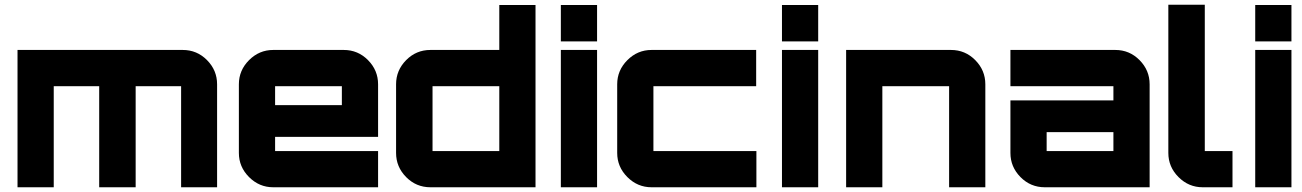

<svg xmlns="http://www.w3.org/2000/svg" viewBox="-20 -791 5499 811"><path d="M752 -580Q812 -580 854.5 -537Q897 -494 897 -435V0H745V-427H553V0H399V-427H207V0H54V-580Z M1432 -580Q1492 -580 1534.5 -537Q1577 -494 1577 -435V-213H1142V-153H1577V0H1134Q1075 0 1032 -43Q989 -86 989 -145V-435Q989 -494 1032 -537Q1075 -580 1134 -580ZM1142 -347H1424V-427H1142Z M2089 -770H2242V0H1798Q1738 0 1695.5 -43Q1653 -86 1653 -145V-435Q1653 -494 1695.5 -537Q1738 -580 1798 -580H2089ZM1807 -427V-153H2089V-427Z M2349 0V-580H2502V0ZM2349 -770H2502V-616H2349Z M3174 -427H2740V-153H3175V0H2732Q2673 0 2630 -43Q2587 -86 2587 -145V-435Q2587 -494 2630 -537Q2673 -580 2732 -580H3174Z M3283 0V-580H3436V0ZM3283 -770H3436V-616H3283Z M3997 -580Q4057 -580 4099.5 -537Q4142 -494 4142 -435V0H3989V-427H3707V0H3554V-580Z M4691 -580Q4751 -580 4793.5 -537Q4836 -494 4836 -435V0H4393Q4333 0 4290.5 -43Q4248 -86 4248 -145V-367H4683V-427H4248V-580ZM4683 -153V-233H4401V-153Z M4915 -771H5069V-153H5186V0H5060Q5001 0 4958 -43Q4915 -86 4915 -145Z M5282 0V-580H5435V0ZM5282 -770H5435V-616H5282Z"/></svg>

Font: Orbitron
Style: Black
Weight: 900
Designer: Matt McInerney
Foundry: Matt McInerney
Version: 1.000